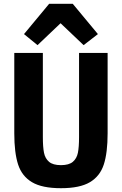

<svg xmlns="http://www.w3.org/2000/svg" viewBox="-20 -976 640 1008"><path d="M205 -698V-256Q205 -204 211 -174Q217 -144 237.5 -126.5Q258 -109 300 -109Q342 -109 362.5 -126.5Q383 -144 389 -174Q395 -204 395 -256V-698H545V-276Q545 -174 525 -112.5Q505 -51 452 -19.5Q399 12 300 12Q201 12 148 -19.5Q95 -51 75 -112.5Q55 -174 55 -276V-698ZM362 -956 494 -797 419 -739 298 -854 177 -739 106 -797 238 -956Z"/></svg>

Font: iA Writer Quattro V
Style: Regular
Weight: 400
Designer: Mike Abbink, Paul van der Laan, Pieter van Rosmalen, Oliver Reichenstein
Foundry: Information Architects Inc.
Version: Version 2.000